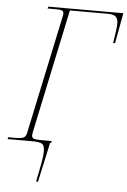

<svg xmlns="http://www.w3.org/2000/svg" viewBox="-73 -758 672 1012"><g transform="rotate(5 263.0 -252.0)"><path d="M-12 0 -10 -10H28Q57 -10 70.5 -15.5Q84 -21 88 -43L219 -660Q221 -669 222 -675Q223 -681 223 -685Q223 -696 214.5 -700Q206 -704 184 -704H138L141 -714H538L508 -553H498Q503 -588 507 -614Q511 -640 511 -658Q511 -681 499.5 -692.5Q488 -704 458 -704H256L117 -47Q116 -42 115.5 -38.5Q115 -35 115 -32Q115 -17 126.5 -13.5Q138 -10 162 -10H221L218 0H213L167 210H157Q170 149 177 110Q184 71 184 48Q184 15 168.5 7.5Q153 0 120 0Z"/></g></svg>

Font: Noto Serif Display SemiCondensed Thin
Style: Italic
Weight: 100
Width: 4
Italic angle: -12°
Designer: Monotype Design Team
Foundry: Monotype Imaging Inc.
Version: Version 2.009